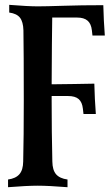

<svg xmlns="http://www.w3.org/2000/svg" viewBox="-20 -510 465 804"><path d="M138.2 -483.4Q171.4 -483.4 245.6 -485.8Q319.8 -488.3 412.6 -488.3Q414.1 -423.8 418.9 -361.3H367.2L364.7 -383.3Q361.8 -410.2 346.9 -423.3Q332 -436.5 302.7 -436.5H198.7Q197.3 -357.9 196.3 -157.2H211.9Q241.7 -157.2 291 -158.2Q340.3 -159.2 375 -159.7Q376.5 -95.2 381.3 -32.7H329.6L327.1 -54.7Q324.2 -82 309.6 -95Q294.9 -107.9 265.1 -107.9H196.3V-89.4Q196.3 44.4 199.2 166.5Q199.7 202.1 214.8 219.7Q230 237.3 262.7 241.7V273.9Q183.1 267.6 138.2 267.6Q92.8 267.6 13.7 273.9V241.7Q45.9 237.3 61.3 219.5Q76.7 201.7 77.1 166.5Q79.6 64.9 79.6 -89.4Q79.6 -293.5 78.1 -382.8Q77.1 -418.5 63.7 -435.8Q50.3 -453.1 18.6 -457.5V-489.7Q97.7 -483.4 138.2 -483.4Z"/></svg>

Font: Flanker
Style: Bold
Weight: 700
Designer: Flanker
Foundry: Flanker
Version: Version 2.021